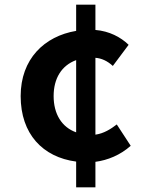

<svg xmlns="http://www.w3.org/2000/svg" viewBox="-20 -763 629 827"><path d="M308 -193C246 -215 211 -272 211 -349C211 -425 245 -481 308 -504ZM483 -227C457 -207 427 -188 391 -183V-514C417 -512 442 -501 466 -479L534 -570C500 -603 451 -629 391 -634V-743H308V-630C171 -607 69 -509 69 -349C69 -186 164 -86 308 -67V44H391V-66C444 -73 498 -95 543 -135Z"/></svg>

Font: Noto Sans Mono CJK JP Bold
Style: Regular
Weight: 700
Designer: Ryoko NISHIZUKA (kana & ideographs); Paul D. Hunt (Latin, Greek & Cyrillic); Wenlong ZHANG (bopomofo); Sandoll Communica
Foundry: Adobe Systems Incorporated
Version: Version 1.004;PS 1.004;hotconv 1.0.82;makeotf.lib2.5.63406